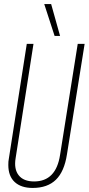

<svg xmlns="http://www.w3.org/2000/svg" viewBox="-20 -916 437 946"><path d="M141 10Q84 10 52.5 -19Q21 -48 21 -103Q21 -114 21.5 -120Q22 -126 24 -137L112 -700H145L57 -137Q48 -83 72 -52.5Q96 -22 148 -22Q256 -22 276 -153L363 -700H397L310 -156Q297 -71 255.5 -30.5Q214 10 141 10ZM249 -739 198 -896H232L276 -739Z"/></svg>

Font: Georama Condensed ExtraLight
Style: Italic
Weight: 200
Width: 3
Italic angle: -9°
Designer: Jean-Baptiste Levee
Foundry: Production Type
Version: Version 1.000